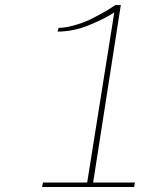

<svg xmlns="http://www.w3.org/2000/svg" viewBox="-20 -752 650 772"><path d="M519.5 0H149.4L152.8 -18.1H330.6L439.5 -702.1Q399.9 -675.8 336.9 -650.4Q274.4 -625 211.4 -625L215.8 -640.1Q243.7 -640.1 277.3 -649.9Q311.5 -659.2 339.8 -672.4Q367.7 -686 392.1 -699.7Q416.5 -712.9 430.2 -722.7L443.8 -731.9H465.8L354.5 -18.1H522.5Z"/></svg>

Font: Squarion Thin
Style: Italic
Weight: 100
Designer: Natanael Gama
Version: Version 1.00;September 12, 2019;FontCreator 11.5.0.2425 64-b